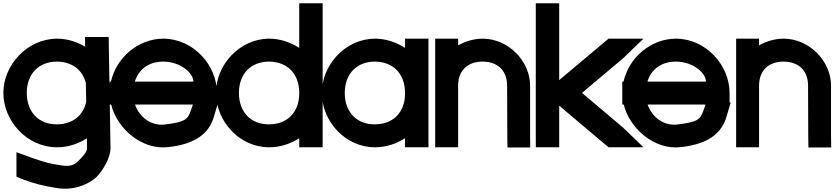

<svg xmlns="http://www.w3.org/2000/svg" viewBox="-32 -849 5093 1172"><path d="M-11.5 -282C-11.5 -453 135 -612 315.5 -613C377 -613 436.3 -594.7 487.8 -563.9L486.9 -623H631.5L632.5 -554L635.9 -347.4C640.3 -325.9 642.6 -304 642.5 -282C642.5 -263.7 640.9 -245.6 637.9 -227.7L642.5 56V57C642.5 116 591.5 198 557.5 231C524.5 264 432.8 318 315.5 299C227 285 184.4 273 113.1 248L68.5 230V80L172.9 118C240.8 141 268.3 150 344.2 161C398.3 169 422.5 157 446.6 133L447.8 132C474.2 108 499.5 75 499.5 58L498.3 -4.8C444.6 29.7 381.5 50.4 315.5 50C132.6 50 -11.5 -111 -11.5 -282ZM131.5 -282C131.5 -163 206.2 -89 315.5 -90C407.8 -90 475.2 -141 494.1 -227.3L491.9 -343.5C470.5 -424.6 405.1 -472.2 315.5 -473C206.2 -473 131.5 -400 131.5 -282Z M790.9 -351H1148.5C1148.5 -400 1074.9 -472 964.5 -473C878.7 -473 814.9 -428 790.9 -351ZM646.4 -211H637.5V-281V-351H645.2C677 -494.4 808.7 -612.1 964.5 -613C1147.3 -613 1292.5 -452 1292.5 -281V-223H1299.5L1272.5 -133C1243.5 -37 1163.5 31 994.4 49C834.3 68 682.8 -63.3 646.4 -211ZM1145.5 -211H792.1C819.8 -131 893.7 -79.5 972.5 -89H973.7C1094.5 -104 1112.8 -117 1132.4 -173Z M1286.5 -282C1286.5 -453 1430 -612 1610.5 -613C1676.7 -613 1740.3 -591.8 1794.5 -556.7V-759V-829H1937.5V-759V-285.6V-282V-20V50H1794.5V-5.5C1740.5 29.4 1677 50.4 1610.5 50C1427.7 50 1286.5 -111 1286.5 -282ZM1426.5 -282C1426.5 -163 1501.2 -89 1610.5 -90C1719.2 -90 1793.4 -160.8 1794.5 -276.6V-282C1794.5 -400 1720.9 -472 1610.5 -473C1501.3 -473 1426.5 -400 1426.5 -282Z M1932.5 -281C1932.5 -453 2076 -612 2256.5 -613C2322.7 -613 2386.3 -591.8 2440.5 -556.6V-613H2583.5V-543V-284.6V-281V-20V50H2440.5V-5.5C2386.5 29.4 2323 50.4 2256.5 50C2073.7 50 1932.5 -111 1932.5 -281ZM2072.5 -281C2072.5 -163 2147.2 -89 2256.5 -90C2365.2 -90 2439.4 -160.8 2440.5 -275.7V-281C2440.5 -400 2366.9 -472 2256.5 -473C2147.3 -473 2072.5 -400 2072.5 -281Z M2764.5 -572.2C2810 -597.6 2861.5 -612.7 2914 -613C3074.7 -613 3204.7 -472 3203.7 -326V-20L3204.7 51H3065.7L3064.7 -19L3063.5 -326C3063.5 -419 3006 -472 2914 -473C2823.2 -473 2764.5 -419 2764.5 -326V-256V-20V50H2624.5V-20V-256V-326V-543V-613H2764.5Z M3381.5 -360 3658.7 -593 3682.8 -613H3896L3771.3 -493L3520.7 -282L3771.3 -70L3896 50H3682.8L3658.7 30L3381.5 -203.9V-20V50H3238.5V-20V-212V-352V-759V-829H3381.5V-759Z M3919.9 -351H4277.5C4277.5 -400 4203.9 -472 4093.5 -473C4007.7 -473 3943.9 -428 3919.9 -351ZM3775.4 -211H3766.5V-281V-351H3774.2C3806 -494.4 3937.7 -612.1 4093.5 -613C4276.3 -613 4421.5 -452 4421.5 -281V-223H4428.5L4401.5 -133C4372.5 -37 4292.5 31 4123.4 49C3963.3 68 3811.8 -63.3 3775.4 -211ZM4274.5 -211H3921.1C3948.8 -131 4022.7 -79.5 4101.5 -89H4102.7C4223.5 -104 4241.8 -117 4261.4 -173Z M4601.5 -572.2C4647 -597.6 4698.5 -612.7 4751 -613C4911.7 -613 5041.7 -472 5040.7 -326V-20L5041.7 51H4902.7L4901.7 -19L4900.5 -326C4900.5 -419 4843 -472 4751 -473C4660.2 -473 4601.5 -419 4601.5 -326V-256V-20V50H4461.5V-20V-256V-326V-543V-613H4601.5Z"/></svg>

Font: Nordica Plus
Style: NordicaClassicRgExt
Weight: 500
Version: Version 1.01